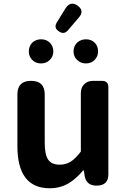

<svg xmlns="http://www.w3.org/2000/svg" viewBox="-20 -992 677 1026"><path d="M246 14Q73 14 73 -211V-487Q73 -560 146 -560Q219 -560 219 -487V-229Q219 -165 238 -138Q257 -112 299 -112Q332 -112 357.5 -128Q383 -144 412 -182V-495Q412 -524 430 -542Q448 -560 477 -560H485H525Q559 -560 559 -526V-280V-60Q559 0 496 0Q440 0 432 -54L428 -81H424Q385 -35 346 -12Q301 14 246 14ZM199 -653Q171 -653 152.5 -671.5Q134 -690 134 -717Q134 -744 152 -764Q172 -782 199 -782Q228 -782 246 -764Q265 -745 265 -717.5Q265 -690 246 -671.5Q227 -653 199 -653ZM439 -653Q411 -653 392 -672Q373 -689 373 -717Q373 -745 392 -764Q412 -782 439 -782Q468 -782 486 -764Q504 -746 504 -717Q504 -690 485.5 -671.5Q467 -653 439 -653ZM295 -824Q266 -843 283 -871L310 -915L330 -947Q356 -988 393 -963Q434 -935 401 -898L378 -871L342 -829Q322 -806 295 -824Z"/></svg>

Font: GenSenRounded2 TW B
Style: Regular
Weight: 700
Version: Version 2.000;PS 2;hotconv 16.6.51;makeotf.lib2.5.65220 DEVE